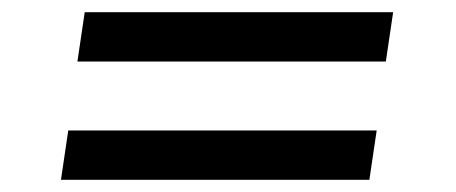

<svg xmlns="http://www.w3.org/2000/svg" viewBox="-20 -407 748 315"><path d="M598 -193H92L80 -112H586ZM625 -387H119L107 -306H613Z"/></svg>

Font: Josefin Slab Thin
Style: Bold Italic
Weight: 700
Italic angle: -12°
Version: Version 2.000